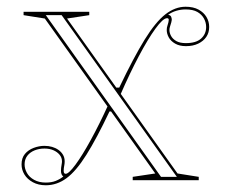

<svg xmlns="http://www.w3.org/2000/svg" viewBox="-20 -535 672 570"><path d="M374 0V-10L441 -20L113 -480L50 -490V-500H245V-490L179 -480L507 -20L570 -10V0ZM116 15Q94 15 77.5 6Q61 -3 52.5 -17Q44 -31 44 -47Q44 -66 54 -78Q64 -90 80 -96Q96 -102 112 -102Q124 -102 134.5 -99Q145 -96 153.5 -90Q162 -84 167 -75.5Q172 -67 172 -56Q172 -50 171 -45Q170 -40 169.5 -36Q169 -32 169 -28Q169 -19 175 -19Q184 -19 204 -46Q224 -73 249.5 -119.5Q275 -166 301 -223L317 -204H305Q267 -124 236.5 -75.5Q206 -27 177.5 -6Q149 15 116 15ZM532 -398Q513 -398 500 -405.5Q487 -413 481 -424Q475 -435 475 -446Q475 -453 477 -458.5Q479 -464 480 -469Q481 -474 481 -476Q481 -481 476 -481Q464 -481 441.5 -450Q419 -419 392 -368Q365 -317 338 -255L325 -275H334Q377 -365 409.5 -417.5Q442 -470 471 -492.5Q500 -515 531 -515Q554 -515 569.5 -506.5Q585 -498 593 -484.5Q601 -471 601 -455Q601 -438 592.5 -425.5Q584 -413 568.5 -405.5Q553 -398 532 -398ZM458 -10H505L163 -490H116ZM116 7Q133 7 145.5 2Q158 -3 168 -11Q161 -16 161 -28Q161 -32 161.5 -37Q162 -42 163 -47Q164 -52 164 -56Q164 -67 157 -75.5Q150 -84 138.5 -89Q127 -94 112 -94Q96 -94 82.5 -88.5Q69 -83 61 -72.5Q53 -62 53 -47Q53 -34 60 -21.5Q67 -9 81.5 -1Q96 7 116 7ZM532 -407Q562 -407 577 -420.5Q592 -434 592 -455Q592 -468 585.5 -480Q579 -492 566 -499.5Q553 -507 531 -507Q517 -507 503.5 -503Q490 -499 479 -491Q486 -490 488 -485.5Q490 -481 490 -476Q490 -474 488.5 -468.5Q487 -463 485 -457Q483 -451 483 -446Q483 -437 488 -428Q493 -419 503.5 -413Q514 -407 532 -407Z"/></svg>

Font: Kalnia Glaze Thin Light
Style: Regular
Weight: 300
Version: Version 1.110